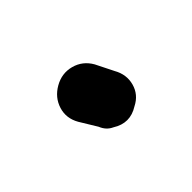

<svg xmlns="http://www.w3.org/2000/svg" viewBox="-39 -382 246 246"><g transform="rotate(-45 84.5 -258.5)"><path d="M72 -215Q63 -219 59 -229L45 -252Q37 -266 41.5 -280.5Q46 -295 60 -303Q74 -311 89 -307Q104 -303 112 -289L124 -265Q132 -251 128 -236.5Q124 -222 110 -215Q91 -203 72 -215Z"/></g></svg>

Font: Dongol
Style: Regular
Weight: 400
Designer: Abdo Mohamed and Ibrahim Hamdi
Foundry: Protype Foundry
Version: Version 1.000;hotconv 1.0.109;makeotfexe 2.5.65596